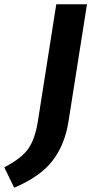

<svg xmlns="http://www.w3.org/2000/svg" viewBox="-138 -688 427 894"><path d="M-72 186 -118 91Q-37 49 -6 4Q25 -41 38 -121L124 -668H267L181 -123Q164 -14 106.5 60.5Q49 135 -72 186Z"/></svg>

Font: Rambla
Style: Bold Italic
Weight: 700
Italic angle: -12°
Designer: Martin Sommaruga
Foundry: Martin Sommaruga
Version: Version 1.001